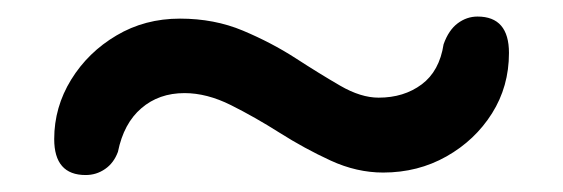

<svg xmlns="http://www.w3.org/2000/svg" viewBox="-20 -460 680 232"><path d="M443 -251.5Q411 -251.5 379.5 -266Q348 -280.5 318 -299.5Q288 -318.5 259 -333Q230 -347.5 203 -347.5Q172 -347.5 150.8 -329.2Q129.5 -311 122.5 -276.5Q117.5 -263 107 -255.8Q96.5 -248.5 83.5 -248.5Q45.5 -248.5 45.5 -292Q45.5 -330.5 66 -363.8Q86.5 -397 120.8 -417.2Q155 -437.5 197.5 -437.5Q239 -437.5 273.5 -423Q308 -408.5 337 -389.8Q366 -371 391 -356.5Q416 -342 437.5 -342Q468 -342 489.5 -358Q511 -374 516 -406.5Q522 -423.5 533 -431.8Q544 -440 557 -440Q595 -440 595 -396Q595 -355.5 574.5 -323Q554 -290.5 519.5 -271Q485 -251.5 443 -251.5Z"/></svg>

Font: Fraunces Black
Style: Regular
Weight: 900
Version: Version 1.000;[b76b70a41]